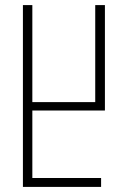

<svg xmlns="http://www.w3.org/2000/svg" viewBox="-20 -734 508 754"><path d="M70 -714V0H377V-35H107V-300H392V-714H354V-333H107V-714Z"/></svg>

Font: Noto Sans Georgian ExtraCondensed ExtraLight
Style: Regular
Weight: 200
Width: 2
Designer: Monotype Design Team, Akaki Razmadze
Foundry: Google LLC
Version: Version 2.005